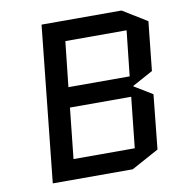

<svg xmlns="http://www.w3.org/2000/svg" viewBox="-79 -775 813 849"><g transform="rotate(-10 327.5 -350.0)"><path d="M608 -413 516 -363 515 -361 597 -311 572 -67 449 0H90L163 -700H522L631 -633ZM223 -317 199 -90H474L498 -317ZM254 -610 232 -407H507L529 -610Z"/></g></svg>

Font: Quantico
Style: Italic
Weight: 400
Italic angle: -12°
Designer: Matt Desmond
Foundry: MADtype
Version: Version 2.002